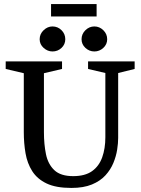

<svg xmlns="http://www.w3.org/2000/svg" viewBox="-20 -914 694 944"><path d="M331 10Q255 10 209 -12Q163 -34 138.5 -72.5Q114 -111 105.5 -160.5Q97 -210 97 -264V-554L8 -575V-612H285V-575L196 -554V-264Q196 -205 206 -156Q216 -107 247 -77.5Q278 -48 340 -48Q398 -48 432.5 -72.5Q467 -97 482.5 -140.5Q498 -184 498 -239V-555L413 -575V-612H642V-575L561 -555V-236Q561 -210 556 -178Q551 -146 537.5 -113Q524 -80 498.5 -52Q473 -24 432 -7Q391 10 331 10ZM444 -661Q419 -661 400 -678.5Q381 -696 381 -721Q381 -747 400 -765.5Q419 -784 444 -784Q469 -784 488 -765.5Q507 -747 507 -721Q507 -696 488 -678.5Q469 -661 444 -661ZM238 -661Q214 -661 194.5 -678.5Q175 -696 175 -721Q175 -747 194.5 -765.5Q214 -784 238 -784Q264 -784 282.5 -765.5Q301 -747 301 -721Q301 -696 282.5 -678.5Q264 -661 238 -661ZM231 -833V-894H455V-833Z"/></svg>

Font: Manuale Medium
Style: Regular
Weight: 500
Designer: Eduardo Tunni / Pablo Cosgaya
Foundry: Eduardo Tunni / Pablo Cosgaya
Version: Version 1.002